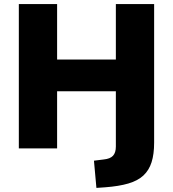

<svg xmlns="http://www.w3.org/2000/svg" viewBox="-20 -725 845 938"><path d="M451 193 439 60 487 54Q518 51 532 36Q546 21 546 -9V-279H259V0H72V-705H259V-434H546V-705H733V-28Q733 28 720.5 67.5Q708 107 680.5 132.5Q653 158 607 171.5Q561 185 494 190Z"/></svg>

Font: Nunito Sans 10pt Black
Style: Regular
Weight: 900
Designer: Vernon Adams
Foundry: Vernon Adams
Version: Version 3.101;gftools[0.9.27]